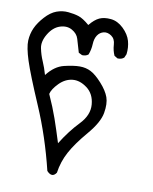

<svg xmlns="http://www.w3.org/2000/svg" viewBox="-81 -476 662 829"><g transform="rotate(10 250.0 -61.5)"><path d="M181.6 279.3Q146.5 134.8 91.8 7.8Q37.1 -119.1 19 -175.3Q1 -231.4 2.4 -261.2Q3.9 -291 15.6 -316.9Q27.3 -342.8 51.3 -369.1Q75.2 -395.5 100.6 -404.8Q126 -414.1 151.9 -411.6Q177.7 -409.2 197.8 -402.8Q217.8 -396.5 246.1 -372.1Q267.6 -398.4 288.1 -407.7Q308.6 -417 338.4 -414.1Q368.2 -411.1 393.6 -386.7Q418.9 -362.3 426.8 -334.5Q434.6 -306.6 430.7 -276.4L423.8 -260.7Q413.1 -251 395.5 -252L380.9 -260.7Q371.1 -282.2 369.6 -307.6Q368.2 -333 351.1 -344.7Q334 -356.4 317.4 -352.5Q300.8 -348.6 290.5 -333.5Q280.3 -318.4 279.3 -293.9Q278.3 -269.5 269.5 -247.1Q258.8 -238.3 242.2 -239.3L226.6 -247.1Q215.8 -283.2 209.5 -305.2Q203.1 -327.1 179.7 -340.3Q156.2 -353.5 126.5 -343.8Q96.7 -334 76.7 -300.3Q56.6 -266.6 62.5 -237.8Q68.4 -209 79.6 -183.6Q90.8 -158.2 99.6 -127Q132.8 -169.9 173.8 -179.7Q214.8 -189.5 241.7 -189.5Q268.6 -189.5 290.5 -178.2Q312.5 -167 339.8 -136.7Q367.2 -106.4 377 -79.1Q386.7 -51.8 379.4 -9.8Q372.1 32.2 324.7 87.9Q277.3 143.6 253.9 187Q230.5 230.5 223.6 279.3Q206.1 305.7 181.6 279.3ZM206.1 153.3Q243.2 93.8 283.7 51.8Q324.2 9.8 320.3 -36.6Q316.4 -83 284.2 -106.9Q252 -130.9 220.2 -127.4Q188.5 -124 162.6 -97.7Q136.7 -71.3 131.8 -49.8Q156.2 3.9 172.4 50.3Q188.5 96.7 206.1 153.3Z"/></g></svg>

Font: JasonHandwriting1
Style: Regular
Weight: 400
Version: Version 1.48.20